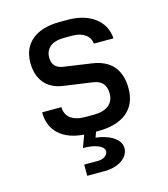

<svg xmlns="http://www.w3.org/2000/svg" viewBox="-113 -647 826 942"><g transform="rotate(-15 300.0 -176.0)"><path d="M213 206H302C375 206 425 168 425 122C425 69 355 41 301 36L311 8H322C449 8 520 -51 520 -155C520 -252 472 -308 377 -321L238 -341C202 -346 183 -366 183 -403C183 -449 217 -477 277 -477H321C375 -477 410 -450 412 -412H512C508 -499 432 -558 321 -558H277C157 -558 87 -500 87 -402C87 -317 131 -263 210 -251L358 -230C403 -224 424 -200 424 -155C424 -104 387 -75 322 -75H278C215 -75 178 -103 178 -152H80C80 -58 142 -1 251 7L228 69C295 69 334 89 334 113C334 131 314 149 284 149H213Z"/></g></svg>

Font: JetBrains Mono Medium
Style: Regular
Weight: 436
Monospace: yes
Designer: Philipp Nurullin, Konstantin Bulenkov
Foundry: JetBrains
Version: Version 2.305